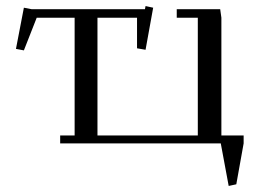

<svg xmlns="http://www.w3.org/2000/svg" viewBox="-20 -469 837 628"><path d="M32.2 -309.1 58.1 -443.8 83 -439H454.1L456.1 -449.2L481 -443.8L456.1 -306.2L428.2 -311V-411.1H298.8V-25.9H627V-411.1H558.1V-439H700.2L704.1 -411.1V-25.9H776.9V0L752.9 133.8L728 139.2L702.1 0H176.8V-25.9H224.1V-411.1H100.1L58.1 -304.2Z"/></svg>

Font: Dehuti Alt
Style: Book
Weight: 400
Version: Version 1.2